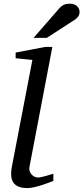

<svg xmlns="http://www.w3.org/2000/svg" viewBox="-20 -986 442 1019"><path d="M263.2 -25.9Q257.3 -23.4 241.2 -17.3Q225.1 -11.2 205.1 -4.6Q185.1 2 163.3 7.1Q141.6 12.2 124 12.2Q101.1 12.2 85 6.8Q68.8 1.5 58.6 -8.3Q48.3 -18.1 43.7 -31.5Q39.1 -44.9 39.1 -61Q39.1 -76.2 42 -96.2L151.9 -668L63 -676.8V-707L219.2 -736.8H257.8L136.2 -99.1Q134.3 -88.9 137.2 -78.9Q140.1 -68.8 146.5 -61.3Q152.8 -53.7 162.1 -48.8Q171.4 -43.9 182.1 -43.9Q189.5 -43.9 201.4 -46.6Q213.4 -49.3 225.6 -52.7Q237.8 -56.2 248.3 -59.6Q258.8 -63 263.2 -64ZM402.3 -923.3Q402.3 -909.2 396 -899.7Q389.6 -890.1 378.4 -882.3L228.5 -785.2H158.2L294.4 -941.4Q299.3 -947.3 304.7 -951.7Q310.1 -956.1 316.7 -959.5Q323.2 -962.9 331.8 -964.6Q340.3 -966.3 351.6 -966.3Q364.7 -966.3 374.3 -962.4Q383.8 -958.5 389.9 -952.4Q396 -946.3 399.2 -938.5Q402.3 -930.7 402.3 -923.3Z"/></svg>

Font: Charis SIL
Style: Italic
Weight: 400
Italic angle: -11°
Foundry: SIL International
Version: Version 4.112